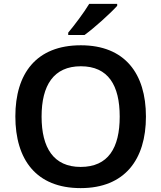

<svg xmlns="http://www.w3.org/2000/svg" viewBox="-20 -958 830 988"><path d="M583 -928V-938H439C412 -893 362 -827 331 -790V-778H415C464 -813 550 -891 583 -928ZM731 -358C731 -580 622 -725 396 -725C166 -725 59 -579 59 -359C59 -137 166 10 395 10C622 10 731 -137 731 -358ZM194 -358C194 -519 256 -617 396 -617C537 -617 596 -519 596 -358C596 -197 537 -99 395 -99C256 -99 194 -197 194 -358Z"/></svg>

Font: Noto Sans Telugu SemiBold
Style: Regular
Weight: 600
Designer: Jelle Bosma - Monotype Design Team
Foundry: Monotype Imaging Inc.
Version: Version 2.005